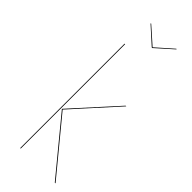

<svg xmlns="http://www.w3.org/2000/svg" viewBox="-290 -922 950 950"><g transform="rotate(45 184.5 -447.0)"><path d="M300.8 -894 303.7 -892.1 213.9 -812H210.4L121.6 -892.1L124.5 -894L212.4 -815.9ZM105.5 -730.5V0H101.6V-730.5ZM327.1 -517.1 115.7 -283.2 349.1 0H343.8L110.4 -283.2L322.3 -517.1Z"/></g></svg>

Font: Fira Sans Compressed Four
Style: Regular
Weight: 100
Width: 1
Designer: Carrois Corporate & Edenspiekermann AG
Foundry: Carrois Corporate GbR & Edenspiekermann AG
Version: Version 4.203;PS 004.203;hotconv 1.0.88;makeotf.lib2.5.64775